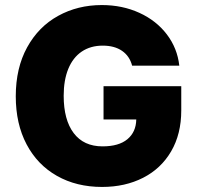

<svg xmlns="http://www.w3.org/2000/svg" viewBox="-20 -737 789 767"><path d="M390.6 -554.7Q341.8 -554.7 306.6 -531Q271.5 -507.3 252.9 -462.2Q234.4 -417 234.4 -354.5Q234.4 -258.3 274.4 -205.3Q314.5 -152.3 389.6 -152.3Q454.6 -152.3 489 -180.9Q523.4 -209.5 524.4 -259.8H393.6V-392.6H704.1V-295.9Q704.1 -201.7 663.8 -132.6Q623.5 -63.5 551.8 -26.9Q480 9.8 387.7 9.8Q285.6 9.8 207.5 -34.4Q129.4 -78.6 86.2 -160.4Q43 -242.2 43 -352.5Q43 -465.3 88.4 -547.9Q133.8 -630.4 212.2 -673.6Q290.5 -716.8 386.7 -716.8Q468.8 -716.8 536.6 -685.8Q604.5 -654.8 646.5 -599.6Q688.5 -544.4 696.3 -474.6H507.8Q498 -512.7 467.8 -533.7Q437.5 -554.7 390.6 -554.7Z"/></svg>

Font: Pretendard Std Black
Style: Regular
Weight: 900
Designer: Base glyphs from Inter by Rasmus Andersson; Hangeul glyphs from Noto Sans CJK(Source Han Sans) by Jang Soo-young and Kan
Foundry: Kil Hyung-jin
Version: Version 1.309